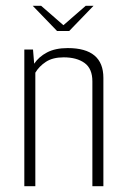

<svg xmlns="http://www.w3.org/2000/svg" viewBox="-20 -643 435 663"><path d="M93 -623H122L199 -556L276 -623H303L219 -536H177ZM64 -472H94L98 -423Q114 -447 142.5 -462Q171 -477 214 -477Q337 -477 337 -374V0H299V-362Q299 -406 272 -425.5Q245 -445 200 -445Q162 -445 138.5 -429.5Q115 -414 102 -392V0H64Z"/></svg>

Font: Smooch Sans Light
Style: Regular
Weight: 300
Designer: Robert E. Leuschke
Foundry: Robert E. Leuschke
Version: Version 1.010; ttfautohint (v1.8.3)